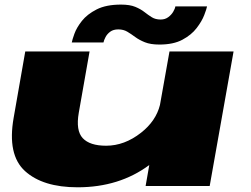

<svg xmlns="http://www.w3.org/2000/svg" viewBox="-20 -810 1094 836"><path d="M614 0 630 -91.5Q499.5 5.5 318 5.5Q166.5 5.5 88.8 -65.2Q11 -136 39.5 -297.5L90 -586H370L323 -319Q309.5 -241.5 340.2 -208.5Q371 -175.5 442 -175.5Q522 -175.5 594 -232Q659 -283 676.5 -353L718 -586H997L893 0ZM674 -616Q635.5 -616 610.8 -626Q586 -636 568.5 -649Q551 -662 534.2 -672Q517.5 -682 495 -682Q473.5 -682 460 -672Q446.5 -662 439.5 -648.5Q432.5 -635 430.5 -625H292.5Q294.5 -636.5 304 -663Q313.5 -689.5 336.5 -718.8Q359.5 -748 400.8 -769Q442 -790 507 -790Q545.5 -790 569 -780.2Q592.5 -770.5 609 -757.5Q625.5 -744.5 641.2 -734.8Q657 -725 679.5 -725Q698.5 -725 712.2 -735Q726 -745 734 -758.5Q742 -772 743.5 -782H881.5Q879.5 -771 869.2 -744.2Q859 -717.5 836.2 -687.8Q813.5 -658 774.2 -637Q735 -616 674 -616Z"/></svg>

Font: Anybody UltraExpanded Black
Style: Italic
Weight: 900
Width: 9
Italic angle: -10°
Designer: Tyler Finck
Foundry: Etcetera Type Company
Version: Version 1.010; ttfautohint (v1.8.3) -l 8 -r 50 -G 200 -x 14 